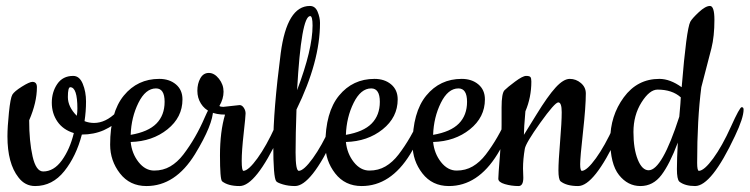

<svg xmlns="http://www.w3.org/2000/svg" viewBox="-20 -620 2518 645"><path d="M125 -44Q161 -44 188 -81.5Q215 -119 228 -173Q192 -184 173 -211.5Q154 -239 154 -275Q154 -311 172.5 -338Q191 -365 226 -365Q247 -365 258 -338.5Q269 -312 269 -279Q269 -246 264 -213Q279 -207 296 -207Q335 -207 371 -243Q389 -261 395.5 -261Q402 -261 402 -251Q402 -241 389 -227Q336 -168 255 -168Q236 -95 196 -45Q156 5 98 5Q64 5 42 -24Q5 -71 5 -162Q5 -193 10 -242Q15 -291 21.5 -302Q28 -313 53.5 -329Q79 -345 89 -345Q104 -345 104 -327Q104 -276 78 -216Q78 -145 89.5 -94.5Q101 -44 125 -44ZM216 -327Q208 -327 208 -294Q208 -261 238 -231Q240 -243 240 -255Q240 -327 216 -327Z M472 5Q416 5 383 -37.5Q350 -80 350 -134Q350 -243 396 -299Q442 -355 515 -355Q549 -355 571 -336.5Q593 -318 593 -286Q593 -226 542.5 -185.5Q492 -145 419 -143Q423 -104 445.5 -75.5Q468 -47 498 -47Q528 -47 552 -61Q576 -75 596 -101Q638 -156 668 -226Q676 -244 680.5 -252Q685 -260 690.5 -260Q696 -260 696 -252Q696 -202 635 -102Q569 5 472 5ZM419 -167Q478 -177 505.5 -205Q533 -233 533 -278Q533 -323 504 -323Q469 -323 445 -274.5Q421 -226 419 -167Z M730 -261 785 -267Q793 -267 799 -258Q805 -249 805 -239Q805 -229 798.5 -171Q792 -113 792 -79.5Q792 -46 798 -46Q815 -47 845 -88.5Q875 -130 904.5 -195Q934 -260 940.5 -260Q947 -260 947 -252Q947 -224 918 -163Q839 5 785 5Q746 5 726 -11Q719 -18 719 -98Q719 -178 736 -235Q678 -235 655 -272Q643 -291 643 -315Q643 -339 653 -357Q663 -375 681.5 -375Q700 -375 715.5 -355.5Q731 -336 731 -312Q731 -288 717 -264Q721 -261 730 -261Z M971 5Q949 5 930.5 -0.5Q912 -6 908 -11Q898 -23 898 -135.5Q898 -248 923 -441Q944 -600 1021 -600Q1039 -600 1047 -580.5Q1055 -561 1055 -543Q1055 -413 976 -252Q973 -169 973 -107.5Q973 -46 984 -46Q1001 -47 1031 -88.5Q1061 -130 1090.5 -195Q1120 -260 1126.5 -260Q1133 -260 1133 -252Q1133 -224 1104 -163Q1025 5 971 5ZM1030 -534Q1030 -566 1022 -566Q992 -566 978 -317Q1030 -454 1030 -534Z M1195 5Q1139 5 1106 -37.5Q1073 -80 1073 -134Q1073 -243 1119 -299Q1165 -355 1238 -355Q1272 -355 1294 -336.5Q1316 -318 1316 -286Q1316 -226 1265.5 -185.5Q1215 -145 1142 -143Q1146 -104 1168.5 -75.5Q1191 -47 1221 -47Q1251 -47 1275 -61Q1299 -75 1319 -101Q1361 -156 1391 -226Q1399 -244 1403.5 -252Q1408 -260 1413.5 -260Q1419 -260 1419 -252Q1419 -202 1358 -102Q1292 5 1195 5ZM1142 -167Q1201 -177 1228.5 -205Q1256 -233 1256 -278Q1256 -323 1227 -323Q1192 -323 1168 -274.5Q1144 -226 1142 -167Z M1488 5Q1432 5 1399 -37.5Q1366 -80 1366 -134Q1366 -243 1412 -299Q1458 -355 1531 -355Q1565 -355 1587 -336.5Q1609 -318 1609 -286Q1609 -226 1558.5 -185.5Q1508 -145 1435 -143Q1439 -104 1461.5 -75.5Q1484 -47 1514 -47Q1544 -47 1568 -61Q1592 -75 1612 -101Q1654 -156 1684 -226Q1692 -244 1696.5 -252Q1701 -260 1706.5 -260Q1712 -260 1712 -252Q1712 -202 1651 -102Q1585 5 1488 5ZM1435 -167Q1494 -177 1521.5 -205Q1549 -233 1549 -278Q1549 -323 1520 -323Q1485 -323 1461 -274.5Q1437 -226 1435 -167Z M1737 -54 1738 -23Q1738 5 1722 5Q1698 5 1676 -1.5Q1654 -8 1654 -19.5Q1654 -31 1659.5 -98.5Q1665 -166 1665 -200V-259Q1665 -307 1675 -317Q1685 -327 1710.5 -346Q1736 -365 1747.5 -365Q1759 -365 1762 -361Q1765 -357 1765 -346Q1765 -293 1745 -246Q1740 -189 1740 -167Q1744 -173 1782 -235Q1820 -297 1846.5 -326Q1873 -355 1894 -355Q1915 -355 1931.5 -341Q1948 -327 1948 -306Q1948 -262 1938.5 -176.5Q1929 -91 1929 -68.5Q1929 -46 1935 -46Q1952 -47 1982 -88.5Q2012 -130 2041.5 -195Q2071 -260 2077.5 -260Q2084 -260 2084 -252Q2084 -224 2055 -163Q1976 5 1922 5Q1883 5 1863 -11Q1856 -18 1856 -47.5Q1856 -77 1861.5 -143.5Q1867 -210 1867 -243Q1867 -276 1855.5 -276Q1844 -276 1795 -207.5Q1746 -139 1743 -120Q1737 -85 1737 -54Z M2315 5Q2281 5 2262 -10Q2254 -18 2254 -52Q2254 -86 2257 -141Q2230 -69 2202 -32Q2174 5 2131.5 5Q2089 5 2059.5 -32Q2030 -69 2030 -150Q2030 -231 2075.5 -293Q2121 -355 2195 -355Q2231 -355 2270 -327Q2286 -522 2299 -547Q2305 -558 2327.5 -579Q2350 -600 2365 -600Q2380 -600 2380 -553Q2380 -498 2370 -458Q2343 -355 2336 -327Q2322 -219 2322 -73Q2322 -46 2328 -46Q2346 -47 2376 -88Q2406 -129 2435.5 -194.5Q2465 -260 2471.5 -260Q2478 -260 2478 -252Q2478 -224 2449 -163Q2370 5 2315 5ZM2189 -319Q2162 -319 2135 -276Q2108 -233 2108 -176.5Q2108 -120 2122.5 -84Q2137 -48 2159 -48Q2204 -48 2262 -228Q2267 -283 2267 -293Q2238 -319 2189 -319Z"/></svg>

Font: Cookie
Style: Regular
Weight: 400
Designer: Ania Kruk
Foundry: Ania Kruk
Version: Version 1.004